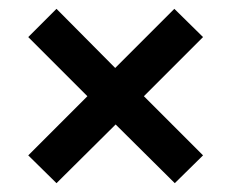

<svg xmlns="http://www.w3.org/2000/svg" viewBox="-20 -588 524 435"><path d="M44 -236 178 -370 44 -504 108 -568 241 -434 375 -568 440 -504 306 -370 440 -236 376 -173 242 -306 108 -173Z"/></svg>

Font: Encode Sans Narrow
Style: SemiBold
Weight: 600
Designer: Pablo Impallari, Andres Torresi
Foundry: Pablo Impallari, Andres Torresi
Version: Version 1.000; ttfautohint (v1.00) -l 8 -r 50 -G 200 -x 14 -